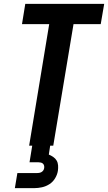

<svg xmlns="http://www.w3.org/2000/svg" viewBox="-20 -755 560 995"><path d="M131 0 235 -630H94L111 -735H520L502 -630H361L256 0ZM57 220 70 142H170Q176 142 182.5 141Q189 140 194.5 137Q200 134 204 128.5Q208 123 209 116Q210 110 208.5 103.5Q207 97 202.5 93Q198 89 192 87.5Q186 86 180 86H133L147 0H240L233 46Q245 51 256 58.5Q267 66 273.5 77Q280 88 281 102Q282 116 280 130Q277 150 265.5 169Q254 188 236 199.5Q218 211 197.5 215.5Q177 220 157 220Z"/></svg>

Font: Iosevka SS04 Extrabold Oblique
Style: Regular
Weight: 800
Italic angle: -9°
Monospace: yes
Designer: Belleve Invis
Foundry: Belleve Invis
Version: Version 19.0.0; ttfautohint (v1.8.4)